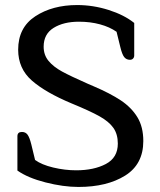

<svg xmlns="http://www.w3.org/2000/svg" viewBox="-20 -728 636 761"><path d="M49 -52V-188Q49 -205 67 -205Q81 -205 89 -194.5Q97 -184 104 -156L119 -94Q145 -75 191 -64Q237 -53 282 -53Q352 -53 399.5 -78Q447 -103 447 -159Q447 -196 429.5 -221Q412 -246 374.5 -267Q337 -288 264 -318Q161 -361 106.5 -408.5Q52 -456 52 -531Q52 -619 120 -663.5Q188 -708 286 -708Q349 -708 410.5 -688.5Q472 -669 512 -637V-508Q512 -501 507.5 -496Q503 -491 495 -491Q481 -491 472.5 -501.5Q464 -512 457 -541L442 -602Q415 -621 376.5 -631.5Q338 -642 293 -642Q232 -642 192.5 -617.5Q153 -593 153 -543Q153 -510 172.5 -486.5Q192 -463 226 -444.5Q260 -426 328 -396L349 -387Q417 -358 459 -330Q501 -302 524.5 -263.5Q548 -225 548 -169Q548 -77 476 -32Q404 13 291 13Q231 13 160.5 -5Q90 -23 49 -52Z"/></svg>

Font: Maitree Medium
Style: Regular
Weight: 500
Designer: CadsonDemak Team
Foundry: CadsonDemak
Version: Version 1.010